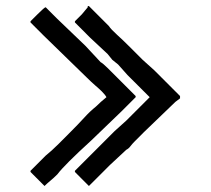

<svg xmlns="http://www.w3.org/2000/svg" viewBox="-20 -618 704 642"><path d="M253.9 -570.3 273.4 -593.8V-597.7H277.3L343.8 -531.2Q351.6 -519.5 371.1 -502Q390.6 -484.4 414.1 -460.9L437.5 -437.5L457 -418L496.1 -382.8L582 -296.9V-289.1L566.4 -277.3L460.9 -175.8L429.7 -144.5Q421.9 -136.7 416 -128.9Q410.2 -121.1 402.3 -117.2L347.7 -66.4L300.8 -19.5L289.1 -7.8Q281.2 0 281.2 0L277.3 3.9L253.9 -19.5L230.5 -43V-46.9L273.4 -89.8L328.1 -144.5L363.3 -179.7L402.3 -214.8L441.4 -253.9L480.5 -293L406.2 -367.2L375 -402.3L355.5 -418L339.8 -437.5L281.2 -492.2L230.5 -543V-546.9ZM144.5 -582 156.2 -570.3 171.9 -554.7 265.6 -464.8 316.4 -410.2Q324.2 -406.2 339.8 -390.6L351.6 -378.9L363.3 -367.2L414.1 -316.4L433.6 -296.9V-293L398.4 -257.8L386.7 -246.1L285.2 -148.4Q195.3 -66.4 171.9 -35.2Q160.2 -23.4 148.4 -13.7Q136.7 -3.9 128.9 3.9L82 -43V-46.9L132.8 -97.7Q152.3 -113.3 175.8 -136.7Q199.2 -160.2 214.8 -175.8Q242.2 -203.1 261.7 -224.6Q281.2 -246.1 300.8 -261.7Q316.4 -277.3 335.9 -293Q332 -300.8 320.3 -312.5Q312.5 -320.3 298.8 -332Q285.2 -343.8 269.5 -359.4L125 -500L82 -543V-546.9L105.5 -570.3Q128.9 -593.8 132.8 -593.8Z"/></svg>

Font: 和音 by 宁静之雨，公众号njzyshare
Style: Regular
Weight: 400
Designer: Steve Matteson
Foundry: Ascender Corporation
Version: Version 6.00;June 8, 2018;FontCreator 11.0.0.2388 32-bit